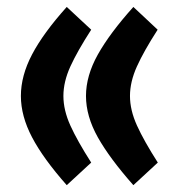

<svg xmlns="http://www.w3.org/2000/svg" viewBox="-20 -523 517 556"><path d="M244.1 -52.2 173.3 13.2Q105 -64 72.8 -125.5Q40.5 -187 40.5 -245.1Q40.5 -303.7 72.8 -365.2Q105 -426.8 173.3 -502.9L244.1 -437Q204.1 -375 183.8 -330.6Q163.6 -286.1 163.6 -245.1Q163.6 -204.1 183.8 -159.4Q204.1 -114.7 244.1 -52.2ZM437 -52.2 366.2 13.2Q297.9 -64 263.4 -125.2Q229 -186.5 229 -245.1Q229 -303.7 263.4 -365.2Q297.9 -426.8 366.2 -502.9L436.5 -437Q396.5 -375 376.5 -330.6Q356.4 -286.1 356.4 -245.1Q356.4 -204.1 376.7 -159.4Q397 -114.7 437 -52.2Z"/></svg>

Font: Vazirmatn RD UI ExtraBold
Style: Regular
Weight: 800
Designer: Saber Rastikerdar
Foundry: Saber Rastikerdar
Version: Version 33.003